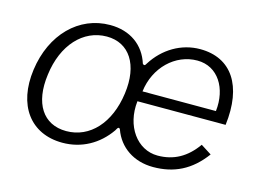

<svg xmlns="http://www.w3.org/2000/svg" viewBox="-77 -666 1119 816"><g transform="rotate(15 482.0 -258.0)"><path d="M249 10C333 10 405 -30 453 -99C461 -115 466 -117 471 -108C497 -35 563 10 648 10C740 10 812 -25 871 -105L824 -135C780 -73 725 -42 654 -42C564 -42 499 -131 512 -243H900C922 -420 851 -526 713 -526C630 -526 555 -481 509 -408C504 -398 499 -396 493 -403C469 -479 406 -526 317 -526C180 -526 73 -419 51 -258C29 -98 108 10 249 10ZM714 -476C805 -476 857 -391 845 -289H522C535 -397 617 -476 714 -476ZM252 -42C150 -42 97 -124 115 -254C132 -388 212 -475 316 -475C415 -475 470 -391 452 -261C434 -127 356 -42 252 -42Z"/></g></svg>

Font: United Sans ExtraLight
Style: Italic
Weight: 200
Italic angle: -8°
Designer: Pablo Impallari, Rodrigo Fuenzalida (Modified by Dan O. Williams)
Version: Version 1.000;PS 001.000;hotconv 1.0.88;makeotf.lib2.5.64775